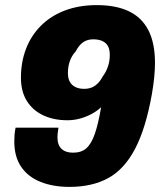

<svg xmlns="http://www.w3.org/2000/svg" viewBox="-20 -720 634 752"><path d="M252 12Q188 12 139 -7.5Q90 -27 63 -66.5Q36 -106 36 -166Q36 -179 37 -192Q38 -205 41 -220H209Q207 -208 206 -199Q205 -190 205 -183Q205 -152 221 -137Q237 -122 266 -122Q299 -122 318.5 -139.5Q338 -157 351.5 -196Q365 -235 376 -300Q360 -285 338.5 -273.5Q317 -262 293 -255.5Q269 -249 244 -249Q191 -249 150 -268Q109 -287 85.5 -324Q62 -361 62 -416Q62 -477 82 -529Q102 -581 140.5 -619.5Q179 -658 234.5 -679Q290 -700 359 -700Q434 -700 484.5 -676Q535 -652 561 -602Q587 -552 587 -473Q587 -447 584 -417Q581 -387 575 -352Q551 -217 509 -137Q467 -57 404 -22.5Q341 12 252 12ZM310 -372Q335 -372 352.5 -384.5Q370 -397 382 -420Q396 -439 403 -460Q410 -481 410 -505Q410 -526 403 -539Q396 -552 381.5 -559Q367 -566 345 -566Q322 -566 305.5 -554.5Q289 -543 276 -518Q261 -502 253.5 -480.5Q246 -459 246 -434Q246 -414 253 -400.5Q260 -387 274.5 -379.5Q289 -372 310 -372Z"/></svg>

Font: Archivo SemiCondensed Black
Style: Italic
Weight: 900
Width: 4
Italic angle: -10°
Designer: Hector Gatti
Foundry: Omnibus-Type
Version: Version 2.001